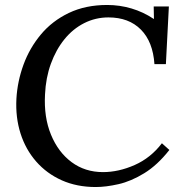

<svg xmlns="http://www.w3.org/2000/svg" viewBox="-20 -736 727 772"><path d="M411 -716Q461 -716 508.5 -702Q556 -688 598 -660H599L598 -710H659L647 -478H601Q595 -568 546.5 -617Q498 -666 416 -666Q364 -666 318.5 -643Q273 -620 239 -578Q205 -536 184.5 -479.5Q164 -423 161 -356Q156 -265 185 -194.5Q214 -124 268 -84Q322 -44 394 -44Q457 -44 521.5 -72.5Q586 -101 631 -160L661 -133Q613 -72 560 -39.5Q507 -7 456.5 4.5Q406 16 365 16Q289 16 228.5 -11Q168 -38 125.5 -86.5Q83 -135 62.5 -199.5Q42 -264 46 -339Q50 -409 74.5 -476Q99 -543 144.5 -597.5Q190 -652 257 -684Q324 -716 411 -716Z"/></svg>

Font: Lora Medium
Style: Italic
Weight: 500
Italic angle: -3°
Designer: Olga Karpushina, Alexei Vanyashin (Cyrillic)
Foundry: Cyreal
Version: Version 3.004